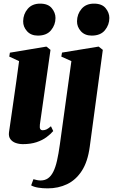

<svg xmlns="http://www.w3.org/2000/svg" viewBox="-20 -782 622 1057"><path d="M106 11.5Q85 11.5 66.5 5Q48 -1.5 37.2 -16Q26.5 -30.5 29.5 -54Q30.5 -61.5 34.2 -86Q38 -110.5 43.2 -148.5Q48.5 -186.5 55.5 -234Q62.5 -281.5 70 -335.5Q77.5 -389.5 85 -445.5L31 -470.5L34.5 -492L235.5 -525.5L258 -507.5L199.5 -96Q197.5 -78 201.8 -71.5Q206 -65 215 -65Q226.5 -65 236.8 -70Q247 -75 260.5 -87L273 -60.5Q259 -44 236.2 -27Q213.5 -10 181 0.8Q148.5 11.5 106 11.5ZM188.5 -586Q150.5 -586 128.8 -610.2Q107 -634.5 107.5 -665Q108 -704.5 132.5 -733.2Q157 -762 201 -762Q244.5 -762 265 -737Q285.5 -712 285.5 -683Q285.5 -645.5 261.2 -615.8Q237 -586 188.5 -586ZM474 26.5Q463 108.5 430.2 158.8Q397.5 209 349.2 232Q301 255 242.5 255Q214 255 190 251Q166 247 151.5 238.5L164 204.5Q173.5 207.5 184 209.5Q194.5 211.5 203.5 211.5Q227 211.5 244 199.8Q261 188 273.2 163.8Q285.5 139.5 294 102Q302.5 64.5 309.5 13.5L373 -445.5L317.5 -470.5L321.5 -492.5L523 -525.5L546 -507.5ZM485 -586Q447 -586 425.2 -610.2Q403.5 -634.5 404 -665Q404.5 -704.5 429 -733.2Q453.5 -762 497.5 -762Q541 -762 561.5 -737Q582 -712 582 -683Q582 -645.5 557.8 -615.8Q533.5 -586 485 -586Z"/></svg>

Font: Merriweather 120pt Black
Style: Italic
Weight: 900
Italic angle: -7.8°
Version: Version 2.101